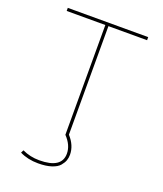

<svg xmlns="http://www.w3.org/2000/svg" viewBox="-168 -838 989 1167"><g transform="rotate(20 326.0 -255.0)"><path d="M586 -710H336V-8Q384 45 384 105Q384 124 378 141.5Q372 159 356 178Q340 197 305 208.5Q270 220 219 220Q152 220 100 194L109 176Q160 200 219 200Q364 200 364 105Q364 50 316 0V-710H66V-730H586Z"/></g></svg>

Font: M PLUS 1p Thin
Style: Regular
Weight: 250
Version: Version 1.062